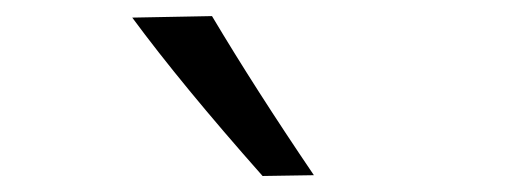

<svg xmlns="http://www.w3.org/2000/svg" viewBox="-20 -798 640 241"><path d="M374 -578.1 309.6 -577.1Q207.5 -692.4 146 -775.9L246.1 -777.8Q300.8 -686 374 -578.1Z"/></svg>

Font: Commissioner Flair
Style: Regular
Weight: 400
Designer: Kostas Bartsokas
Foundry: Kostas Bartsokas
Version: Version 1.000